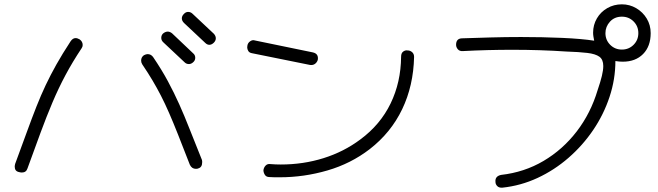

<svg xmlns="http://www.w3.org/2000/svg" viewBox="-20 -744 3040 887"><path d="M928 -546 830 -638Q820 -648 820 -659Q820 -670 829 -679Q838 -689 849 -689Q861 -689 870 -680L968 -588Q977 -578 977 -567Q977 -556 968 -547Q958 -537 947 -537Q937 -537 928 -546ZM833 -456 735 -548Q725 -557 725 -569Q725 -581 733 -589Q744 -598 755 -598Q765 -598 775 -590L872 -498Q882 -490 882 -477Q882 -466 874 -458Q864 -448 853 -448Q841 -448 833 -456ZM68 51Q48 47 48 26Q48 23 48.5 20Q49 17 50 13Q81 -71 104.5 -135.5Q128 -200 148.5 -252Q169 -304 191 -350.5Q213 -397 240.5 -446Q268 -495 306 -553Q316 -568 329 -568Q338 -568 348 -562Q362 -552 362 -536Q362 -528 357 -521Q315 -458 282.5 -397Q250 -336 222.5 -271Q195 -206 167.5 -131.5Q140 -57 107 34Q101 53 81 53Q78 53 75 52.5Q72 52 68 51ZM896 34Q893 36 885 36Q866 36 857 17Q826 -63 803 -121Q780 -179 761 -222.5Q742 -266 723.5 -302Q705 -338 684.5 -372.5Q664 -407 637 -447Q632 -455 632 -464Q632 -480 645 -489Q655 -494 662 -494Q677 -494 687 -481Q727 -422 755.5 -369Q784 -316 808 -262.5Q832 -209 856.5 -146.5Q881 -84 913 -5Q914 -2 914 1Q914 4 914 6Q914 29 896 34Z M1412 -444 1145 -498Q1132 -500 1127 -508.5Q1122 -517 1122 -525Q1122 -531 1123 -534Q1125 -546 1136 -553.5Q1147 -561 1158 -557L1425 -502Q1453 -496 1448 -467Q1444 -455 1434.5 -448.5Q1425 -442 1412 -444ZM1225 74Q1210 74 1203.5 63.5Q1197 53 1197 42Q1199 29 1207.5 20.5Q1216 12 1229 14Q1241 15 1253 15.5Q1265 16 1277 16Q1381 16 1475 -13.5Q1569 -43 1645 -100Q1737 -168 1784.5 -266Q1832 -364 1833 -482Q1833 -499 1843 -506Q1853 -513 1863 -511Q1875 -511 1884 -503Q1893 -495 1893 -481Q1890 -348 1838 -239.5Q1786 -131 1688 -55Q1601 12 1492.5 43.5Q1384 75 1273 75Q1261 75 1249 75Q1237 75 1225 74Z M2301 123Q2285 124 2277 115.5Q2269 107 2269 97Q2266 70 2295 64Q2402 52 2491 -0.5Q2580 -53 2644.5 -137Q2709 -221 2741 -328Q2754 -366 2760.5 -393Q2767 -420 2767 -439Q2767 -469 2749 -482Q2731 -495 2693.5 -499.5Q2656 -504 2595 -506Q2537 -510 2474.5 -512Q2412 -514 2348 -514Q2232 -514 2118 -508Q2103 -507 2095 -516.5Q2087 -526 2087 -537Q2087 -567 2116 -567Q2176 -569 2246 -571Q2316 -573 2387 -573Q2486 -573 2576.5 -569Q2667 -565 2725 -556Q2723 -566 2721.5 -575Q2720 -584 2720 -593Q2720 -629 2737.5 -659Q2755 -689 2785.5 -706.5Q2816 -724 2853 -724Q2889 -724 2919.5 -706Q2950 -688 2968 -658Q2986 -628 2986 -591Q2986 -530 2951 -494.5Q2916 -459 2857 -459Q2841 -459 2823 -462Q2823 -378 2796 -296.5Q2769 -215 2720.5 -143.5Q2672 -72 2606.5 -15Q2541 42 2463.5 78Q2386 114 2301 123ZM2853 -515Q2885 -515 2907 -537Q2929 -559 2929 -591Q2929 -623 2907 -645Q2885 -667 2853 -667Q2819 -667 2798 -644Q2777 -621 2777 -591Q2777 -559 2799 -537Q2821 -515 2853 -515Z"/></svg>

Font: Hachi Maru Pop
Style: Regular
Weight: 400
Designer: Nontynet
Foundry: Nontynet
Version: Version 1.300